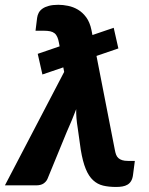

<svg xmlns="http://www.w3.org/2000/svg" viewBox="-65 -754 605 781"><path d="M483.5 -99.5 476 -42Q474 -27 468.2 -17.5Q462.5 -8 453.5 -2.8Q444.5 2.5 432.8 4.5Q421 6.5 407 6.5Q377.5 6.5 354.5 1Q331.5 -4.5 313.8 -20.8Q296 -37 283.8 -66.8Q271.5 -96.5 263.5 -145L251.5 -230.5Q247.5 -255 246 -274Q244.5 -293 245 -310Q237 -289 227.5 -265.8Q218 -242.5 206 -216L128 -26Q123 -15 112 -7.5Q101 0 81 0H-45L196 -461.5L192.5 -480L107.5 -451L88.5 -535L177.5 -565.5L175 -579Q172.5 -593.5 168.2 -603.2Q164 -613 156.8 -618.8Q149.5 -624.5 138.8 -626.8Q128 -629 112.5 -629H79.5L86 -681.5Q87.5 -692.5 92.5 -702Q97.5 -711.5 107.8 -718.8Q118 -726 133.8 -730.2Q149.5 -734.5 172.5 -734.5Q191 -734.5 212 -730.2Q233 -726 252 -714.8Q271 -703.5 285.8 -683.5Q300.5 -663.5 307 -632L311 -611.5L397.5 -641L416.5 -557L327.5 -526.5L402 -145Q404 -133.5 407.2 -125Q410.5 -116.5 416.5 -111Q422.5 -105.5 432 -102.5Q441.5 -99.5 455 -99.5Z"/></svg>

Font: Lato ExtraBold
Style: Italic
Weight: 800
Italic angle: -7°
Designer: Lukasz Dziedzic with Adam Twardoch and Botio Nikoltchev
Foundry: tyPoland Lukasz Dziedzic
Version: Version 2.015; 2015-08-06; http://www.latofonts.com/